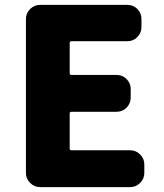

<svg xmlns="http://www.w3.org/2000/svg" viewBox="-20 -764 670 784"><path d="M143.6 0Q120.1 0 103 -17.1Q85.9 -34.2 85.9 -57.6V-686.5Q85.9 -710 103 -727.1Q120.1 -744.1 143.6 -744.1H500Q524.4 -744.1 541 -727.1Q557.6 -710 557.6 -686.5V-653.3Q557.6 -629.9 541 -612.8Q524.4 -595.7 500 -595.7H272.5Q264.6 -595.7 264.6 -588.9V-464.8Q264.6 -458 272.5 -458H456.1Q480.5 -458 497.1 -440.9Q513.7 -423.8 513.7 -400.4V-365.2Q513.7 -341.8 497.1 -324.7Q480.5 -307.6 456.1 -307.6H272.5Q264.6 -307.6 264.6 -300.8V-157.2Q264.6 -150.4 272.5 -150.4H511.7Q535.2 -150.4 552.2 -133.3Q569.3 -116.2 569.3 -92.8V-57.6Q569.3 -34.2 552.2 -17.1Q535.2 0 511.7 0Z"/></svg>

Font: Gen Jyuu Gothic Heavy
Style: Bold
Weight: 900
Designer: [Source Han Sans]
Ryoko NISHIZUKA  (kana & ideographs); Paul D. Hunt (Latin, Greek & Cyrillic); Wenlong ZHANG  (bopomofo
Version: Version 1.002.20150607